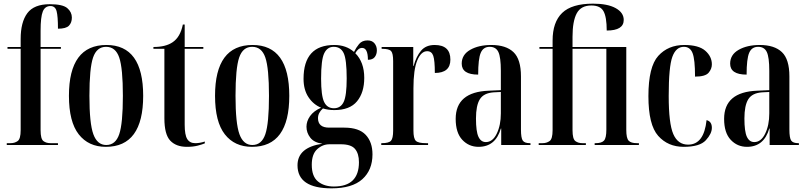

<svg xmlns="http://www.w3.org/2000/svg" viewBox="-20 -793 4417 1050"><path d="M17 0H297V-10H256Q233 -10 217.5 -21.5Q202 -33 202 -81V-526H313V-536H202V-625Q202 -700 214 -730Q226 -760 256 -760Q282 -760 289.5 -732Q297 -704 297 -636Q341 -636 357 -652.5Q373 -669 373 -697Q373 -727 348 -748.5Q323 -770 252 -770Q166 -770 129.5 -721Q93 -672 93 -580V-536H21V-526H93V-81Q93 -33 76.5 -21.5Q60 -10 38 -10H17Z M559 10Q763 10 763 -269Q763 -547 562 -547Q357 -547 357 -269Q357 -127 410.5 -58.5Q464 10 559 10ZM561 0Q512 0 490.5 -59Q469 -118 469 -269Q469 -420 489 -478.5Q509 -537 560 -537Q612 -537 632 -478.5Q652 -420 652 -269Q652 -118 632 -59Q612 0 561 0Z M1002 10Q1036 10 1061 3.5Q1086 -3 1100 -9V-19Q1073 -10 1048 -10Q1018 -10 1004 -32.5Q990 -55 990 -111V-526H1092V-536H990V-659H980Q966 -590 924 -562Q886 -536 819 -536V-526H879V-146Q879 -58 911 -24Q943 10 1002 10Z M1358 10Q1562 10 1562 -269Q1562 -547 1361 -547Q1156 -547 1156 -269Q1156 -127 1209.5 -58.5Q1263 10 1358 10ZM1360 0Q1311 0 1289.5 -59Q1268 -118 1268 -269Q1268 -420 1288 -478.5Q1308 -537 1359 -537Q1411 -537 1431 -478.5Q1451 -420 1451 -269Q1451 -118 1431 -59Q1411 0 1360 0Z M1793 237Q1906 237 1961.5 187Q2017 137 2017 51Q2017 -16 1980 -55.5Q1943 -95 1863 -95H1780Q1719 -95 1719 -147Q1719 -176 1746 -200Q1775 -191 1808 -191Q1893 -191 1932.5 -239Q1972 -287 1972 -367Q1972 -453 1923 -502Q1939 -531 1960 -531Q1992 -531 1992 -466Q2018 -466 2029.5 -481Q2041 -496 2041 -518Q2041 -540 2028 -556Q2015 -572 1990 -572Q1960 -572 1943.5 -552Q1927 -532 1916 -509Q1873 -547 1808 -547Q1640 -547 1640 -362Q1640 -302 1667 -261.5Q1694 -221 1736 -204Q1695 -186 1675.5 -158Q1656 -130 1656 -100Q1656 -67 1677 -40Q1698 -13 1743 -7Q1607 13 1607 111Q1607 237 1793 237ZM1806 -201Q1769 -201 1752.5 -235.5Q1736 -270 1736 -363Q1736 -466 1753 -501.5Q1770 -537 1805 -537Q1843 -537 1859.5 -502.5Q1876 -468 1876 -364Q1876 -270 1859.5 -235.5Q1843 -201 1806 -201ZM1806 227Q1753 227 1719 199.5Q1685 172 1685 108Q1685 50 1714.5 23Q1744 -4 1782 -4H1844Q1900 -4 1921.5 21.5Q1943 47 1943 94Q1943 227 1806 227Z M2065 0H2321V-10H2310Q2267 -10 2254 -23Q2241 -36 2241 -79V-310Q2241 -413 2262 -463Q2283 -513 2316 -513Q2341 -513 2349.5 -487.5Q2358 -462 2358 -394Q2443 -394 2443 -467Q2443 -547 2357 -547Q2309 -547 2282.5 -515.5Q2256 -484 2242 -432H2240V-536H2067V-526H2070Q2108 -526 2119 -513.5Q2130 -501 2130 -459V-79Q2130 -36 2118 -23Q2106 -10 2067 -10H2065Z M2597 10Q2690 10 2719 -90H2721V0H2881V-10H2878Q2849 -10 2839 -24Q2829 -38 2829 -85V-375Q2829 -469 2788 -508Q2747 -547 2667 -547Q2598 -547 2551.5 -520.5Q2505 -494 2505 -445Q2505 -385 2595 -385Q2595 -471 2609 -504Q2623 -537 2658 -537Q2692 -537 2705.5 -508.5Q2719 -480 2719 -406V-300L2653 -297Q2472 -290 2472 -143Q2472 -67 2508 -28.5Q2544 10 2597 10ZM2637 -16Q2610 -16 2596.5 -45Q2583 -74 2583 -145Q2583 -216 2604 -250Q2625 -284 2679 -288L2719 -290V-173Q2719 -108 2696.5 -62Q2674 -16 2637 -16Z M2926 0H3184V-10H3165Q3142 -10 3126.5 -21.5Q3111 -33 3111 -81V-526H3296V-84Q3296 -38 3283 -24Q3270 -10 3237 -10H3232V0H3474V-10H3463Q3431 -10 3418 -23.5Q3405 -37 3405 -83V-536H3111V-592Q3111 -677 3134 -720Q3157 -763 3214 -763Q3263 -763 3280.5 -731.5Q3298 -700 3298 -626Q3391 -626 3391 -684Q3391 -724 3347 -748.5Q3303 -773 3223 -773Q3107 -773 3054.5 -722.5Q3002 -672 3002 -571V-536H2930V-526H3002V-81Q3002 -33 2985.5 -21.5Q2969 -10 2947 -10H2926Z M3719 10Q3807 10 3840 -26Q3873 -62 3873 -94Q3873 -129 3844 -136Q3830 -2 3743 -2Q3687 -2 3662 -60Q3637 -118 3637 -268Q3637 -428 3657 -482.5Q3677 -537 3720 -537Q3754 -537 3767.5 -502.5Q3781 -468 3781 -374Q3837 -374 3855 -395Q3873 -416 3873 -441Q3873 -484 3837 -515.5Q3801 -547 3722 -547Q3634 -547 3580 -487.5Q3526 -428 3526 -267Q3526 -110 3579.5 -50Q3633 10 3719 10Z M4065 10Q4158 10 4187 -90H4189V0H4349V-10H4346Q4317 -10 4307 -24Q4297 -38 4297 -85V-375Q4297 -469 4256 -508Q4215 -547 4135 -547Q4066 -547 4019.5 -520.5Q3973 -494 3973 -445Q3973 -385 4063 -385Q4063 -471 4077 -504Q4091 -537 4126 -537Q4160 -537 4173.5 -508.5Q4187 -480 4187 -406V-300L4121 -297Q3940 -290 3940 -143Q3940 -67 3976 -28.5Q4012 10 4065 10ZM4105 -16Q4078 -16 4064.5 -45Q4051 -74 4051 -145Q4051 -216 4072 -250Q4093 -284 4147 -288L4187 -290V-173Q4187 -108 4164.5 -62Q4142 -16 4105 -16Z"/></svg>

Font: Noto Serif Display Condensed Semi
Style: Regular
Weight: 600
Width: 3
Designer: Monotype Design Team
Foundry: Monotype Imaging Inc.
Version: Version 1.900